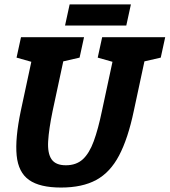

<svg xmlns="http://www.w3.org/2000/svg" viewBox="-20 -834 762 862"><path d="M580.7 -336Q554.7 -212 514.7 -136Q474.7 -60 412 -26Q349.3 8 254 8Q158.7 8 110.5 -26Q62.3 -60 54.8 -136Q47.3 -212 73.3 -336H216.3Q199.3 -254 196.2 -199.8Q193 -145.7 211.5 -118.8Q230 -92 275.7 -92Q322.3 -92 351.7 -118.8Q381 -145.7 400.8 -199.8Q420.7 -254 437.7 -336ZM508.7 -667H651.7L580.7 -336H437.7ZM216.3 -336H73.3L144.3 -667H287.3ZM74.3 -667H154.3L148.3 -548.7L54.3 -575.3ZM438.7 -667H518.7L512.7 -548.7L418.7 -575.3ZM559.7 -542.7 641.7 -667H721.7L701.7 -575.3ZM195.3 -542.7 277.3 -667H357.3L337.3 -575.3ZM292.7 -814.3H567.7L547 -719.3H272Z"/></svg>

Font: Epunda Slab Light
Style: Italic
Weight: 300
Italic angle: -12°
Designer: Simon Atzbach
Foundry: typofactur
Version: Version 1.102